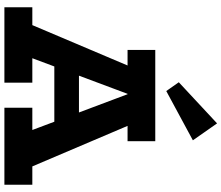

<svg xmlns="http://www.w3.org/2000/svg" viewBox="-87 -920 1007 873"><g transform="rotate(90 416.5 -483.5)"><path d="M48 -18 304 -622H526L783 -18H612L384 -625H431L204 -18ZM13 0V-127H356V0ZM238 -227 262 -339H560L582 -227ZM470 0V-127H820V0ZM207 -560V-686H622V-560ZM394 -736 354 -793 541 -967 618 -857Z"/></g></svg>

Font: BioRhyme ExtraBold ExtraBold
Style: Regular
Weight: 800
Version: Version 1.600;gftools[0.9.33]